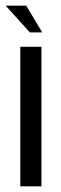

<svg xmlns="http://www.w3.org/2000/svg" viewBox="-23 -661 216 681"><path d="M49 0V-495H124V0ZM83 -546 -3 -641H70L127 -546Z"/></svg>

Font: Alumni Sans Thin Medium
Style: Regular
Weight: 500
Version: Version 1.018